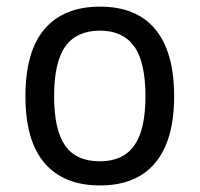

<svg xmlns="http://www.w3.org/2000/svg" viewBox="-20 -547 605 582"><path d="M507.8 -254.9Q507.8 -121.6 450.4 -53.2Q393.1 15.1 283.2 15.1Q173.3 15.1 115.2 -52.5Q57.1 -120.1 57.1 -254.9Q57.1 -392.1 115.5 -459.5Q173.8 -526.9 283.2 -526.9Q393.6 -526.9 450.7 -458.3Q507.8 -389.6 507.8 -254.9ZM420.9 -254.9Q420.9 -359.4 386.5 -406.7Q352.1 -454.1 283.2 -454.1Q212.4 -454.1 178.2 -406.5Q144 -358.9 144 -254.9Q144 -154.8 177 -106.4Q210 -58.1 283.2 -58.1Q353 -58.1 387 -106Q420.9 -153.8 420.9 -254.9Z"/></svg>

Font: Lorenzo Sans
Style: Regular
Weight: 400
Foundry: Intel Corporation
Version: Version 1.00; ttfautohint (v1.5)